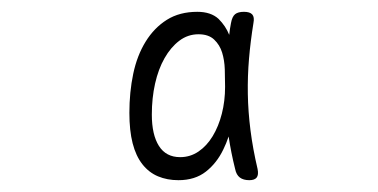

<svg xmlns="http://www.w3.org/2000/svg" viewBox="-20 -750 640 325"><path d="M282 -445Q263 -445 247.5 -451.5Q232 -458 221 -472Q210 -486 204.5 -507.5Q199 -529 199 -559Q199 -594 205.5 -625Q212 -656 226.5 -679.5Q241 -703 262.5 -716.5Q284 -730 314 -730Q337 -730 350 -718Q362 -706 368 -691Q369 -701 371 -711Q373 -722 378 -726Q383 -730 393 -730Q403 -730 407 -725.5Q411 -721 409 -711Q404 -680 401.5 -650.5Q399 -621 399.5 -591Q400 -561 404 -529.5Q408 -498 416 -464Q418 -454 414.5 -449.5Q411 -445 402 -445Q392 -445 386 -449.5Q380 -454 378 -464Q371 -492 367 -519Q363 -507 358 -497Q347 -474 328.5 -459.5Q310 -445 282 -445ZM285 -484Q302 -484 316 -493.5Q330 -503 340 -519.5Q350 -536 355.5 -557.5Q361 -579 361 -603Q361 -617 360.5 -632.5Q360 -648 356 -661Q352 -674 342.5 -683Q333 -692 316 -692Q298 -692 283.5 -681Q269 -670 258.5 -651.5Q248 -633 242.5 -608.5Q237 -584 237 -556Q237 -522 249 -503Q261 -484 285 -484Z"/></svg>

Font: Maple Mono Thin
Style: Regular
Weight: 250
Monospace: yes
Designer: subframe7536
Version: Version 7.000